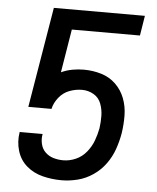

<svg xmlns="http://www.w3.org/2000/svg" viewBox="-53 -780 682 834"><g transform="rotate(5 288.0 -363.5)"><path d="M246 8Q281 8 316.5 -1Q352 -10 383.5 -31.5Q415 -53 437 -83.5Q459 -114 471 -148.5Q483 -183 489 -218Q495 -257 494.5 -296.5Q494 -336 480.5 -371Q467 -406 440.5 -431.5Q414 -457 377.5 -468Q341 -479 301 -479Q277 -479 252 -474.5Q227 -470 203 -459L234 -648H531L545 -735H148L75 -297H176Q182 -324 201 -347.5Q220 -371 247 -381Q274 -391 301 -391Q329 -391 352 -377.5Q375 -364 384.5 -339Q394 -314 394.5 -286.5Q395 -259 391 -231Q386 -204 376 -177Q366 -150 347 -126.5Q328 -103 301 -91Q274 -79 246 -79Q224 -79 203.5 -85Q183 -91 168 -105.5Q153 -120 148 -141.5Q143 -163 147 -184V-185H47V-184Q40 -142 52 -102.5Q64 -63 94 -37.5Q124 -12 164 -2Q204 8 246 8Z"/></g></svg>

Font: Iosevka Sparkle Medium Oblique
Style: Regular
Weight: 500
Italic angle: -9°
Designer: Belleve Invis
Foundry: Belleve Invis
Version: Version 4.5.0; ttfautohint (v1.8.3)